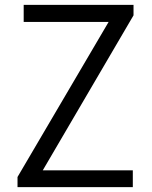

<svg xmlns="http://www.w3.org/2000/svg" viewBox="-20 -767 623 787"><path d="M51.8 -41.5 425.3 -677.2H77.1V-747.1H527.3V-704.1L155.3 -68.8H524.4V0H51.8Z"/></svg>

Font: Armata
Style: Regular
Weight: 400
Designer: Viktoriya Grabowska
Foundry: Viktoriya Grabowska
Version: Version 1.003